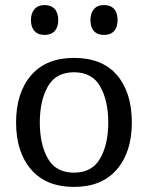

<svg xmlns="http://www.w3.org/2000/svg" viewBox="-20 -733 588 763"><path d="M273.9 9.8Q163.1 9.8 103.5 -59.6Q43.9 -128.9 43.9 -246.1Q43.9 -364.3 103.5 -433.6Q163.1 -502.9 273.9 -502.9Q386.7 -502.9 445.3 -434.1Q503.9 -365.2 503.9 -246.1Q503.9 -128.9 444.3 -59.6Q384.8 9.8 273.9 9.8ZM273.9 -445.8Q202.1 -445.8 170.2 -389.4Q138.2 -333 138.2 -246.1Q138.2 -159.2 170.2 -103Q202.1 -46.9 273.9 -46.9Q345.7 -46.9 377.9 -103Q410.2 -159.2 410.2 -246.1Q410.2 -333 378.2 -389.4Q346.2 -445.8 273.9 -445.8ZM211.4 -652.8Q211.4 -625 197.3 -609.6Q183.1 -594.2 157.2 -594.2Q131.3 -594.2 117.2 -609.6Q103 -625 103 -652.8Q103 -680.7 117.2 -696.8Q131.3 -712.9 157.2 -712.9Q183.1 -712.9 197.3 -697.5Q211.4 -682.1 211.4 -652.8ZM447.3 -652.8Q447.3 -625 433.3 -609.6Q419.4 -594.2 393.1 -594.2Q367.2 -594.2 353.3 -609.6Q339.4 -625 339.4 -652.8Q339.4 -680.7 353.3 -696.8Q367.2 -712.9 393.1 -712.9Q419.4 -712.9 433.3 -697.5Q447.3 -682.1 447.3 -652.8Z"/></svg>

Font: Sura
Style: Regular
Weight: 400
Designer: Carolina Giovagnoli
Foundry: Huerta Tipografica
Version: Version 1.003;PS 001.002;hotconv 1.0.70;makeotf.lib2.5.58329